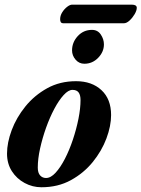

<svg xmlns="http://www.w3.org/2000/svg" viewBox="-20 -775 596 809"><path d="M154.7 14Q116.8 14 83.5 -4.1Q50.2 -22.1 29.9 -53.8Q9.6 -85.6 9.6 -127.7Q9.6 -173.9 29.3 -226.7Q49.1 -279.6 87 -326.5Q124.9 -373.3 178.7 -403.1Q232.4 -432.9 300.5 -432.9Q366.9 -432.9 407.5 -395.2Q448.1 -357.5 448.1 -290.3Q448.1 -244.4 428.5 -191.8Q408.8 -139.1 370.8 -92.3Q332.8 -45.5 278.5 -15.8Q224.2 14 154.7 14ZM174 -25Q193.9 -25 214.3 -47.3Q234.7 -69.5 253.5 -105.9Q272.3 -142.4 287 -186.3Q301.6 -230.1 310.5 -274Q319.3 -317.9 319.3 -353.5Q319.3 -374.6 311.2 -385.5Q303.1 -396.3 285.3 -396.3Q268.1 -396.3 248.1 -374.4Q228.1 -352.6 208.9 -316.5Q189.7 -280.4 174.1 -236.8Q158.6 -193.2 148.9 -149.4Q139.2 -105.7 139.2 -69Q139.2 -46.6 149.1 -35.8Q158.9 -25 174 -25ZM335.4 -506.4Q313.2 -506.4 298.4 -523.7Q283.6 -541 283.6 -562.7Q283.6 -596.7 307.6 -622.9Q331.7 -649.1 367.7 -649.1Q391.7 -649.1 404.8 -629.4Q417.9 -609.8 417.9 -588Q417.9 -556.5 393.7 -531.5Q369.5 -506.4 335.4 -506.4ZM248.2 -676.9Q239.2 -676.9 236.3 -681.5Q233.4 -686 233.4 -694.1Q233.4 -709.2 242.3 -723.3Q251.3 -737.5 263.1 -746.4Q274.9 -755.4 283.7 -755.4H535Q556.3 -755.4 556.3 -742.1Q556.3 -730.8 547.4 -715.4Q538.4 -700.1 525.9 -688.5Q513.4 -676.9 501.5 -676.9Z"/></svg>

Font: EB Garamond
Style: Italic
Weight: 400
Italic angle: -17.2°
Designer: Georg Duffner and Octavio Pardo
Foundry: Georg Duffner
Version: Version 1.001